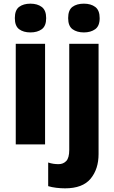

<svg xmlns="http://www.w3.org/2000/svg" viewBox="-20 -788 624 1048"><path d="M146 -768Q184 -768 208 -750Q232 -732 232 -689Q232 -646 208 -628.5Q184 -611 146 -611Q108 -611 84.5 -628.5Q61 -646 61 -689Q61 -733 84.5 -750.5Q108 -768 146 -768ZM226 -549V0H66V-549ZM352 -689Q352 -733 375.5 -750.5Q399 -768 438 -768Q476 -768 500 -750Q524 -732 524 -689Q524 -646 499.5 -628.5Q475 -611 438 -611Q400 -611 376 -628.5Q352 -646 352 -689ZM335 240Q312 240 287 237Q262 234 243 228V99Q258 104 271.5 106Q285 108 300 108Q325 108 341.5 91Q358 74 358 30V-549H518V53Q518 135 474.5 187.5Q431 240 335 240Z"/></svg>

Font: Noto Sans Devanagari UI SemiCondensed ExtraBold
Style: Regular
Weight: 800
Width: 4
Designer: Jelle Bosma - Monotype Design Team
Foundry: Monotype Imaging Inc.
Version: Version 2.004; ttfautohint (v1.8.4.7-5d5b)